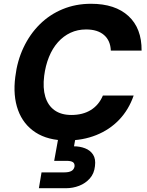

<svg xmlns="http://www.w3.org/2000/svg" viewBox="-20 -732 781 1017"><path d="M334 12Q234 12 168.5 -30.5Q103 -73 75.5 -149Q48 -225 61 -325Q71 -409 104.5 -480Q138 -551 190.5 -603Q243 -655 312 -683.5Q381 -712 462 -712Q590 -712 660.5 -647Q731 -582 730 -464H567Q565 -517 531 -546.5Q497 -576 436 -576Q391 -576 353.5 -558.5Q316 -541 287 -508.5Q258 -476 239.5 -430.5Q221 -385 214 -330Q206 -266 220 -219.5Q234 -173 269 -148Q304 -123 358 -123Q419 -123 461.5 -149.5Q504 -176 525 -226H688Q662 -151 611.5 -98Q561 -45 490 -16.5Q419 12 334 12ZM186 265 200 181H322Q345 181 358.5 173.5Q372 166 375 149Q376 133 365.5 126.5Q355 120 333 120H267L290 -7H381L372 43Q403 43 430.5 53.5Q458 64 473 87Q488 110 483 148Q479 187 456 213Q433 239 399.5 252Q366 265 329 265Z"/></svg>

Font: DM Sans 11pt Black
Style: Italic
Weight: 900
Italic angle: -10°
Version: Version 4.004;gftools[0.9.30]